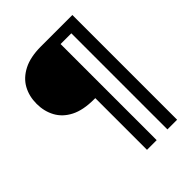

<svg xmlns="http://www.w3.org/2000/svg" viewBox="-225 -819 1037 1037"><g transform="rotate(-45 293.5 -300.0)"><path d="M283 100V-295H273Q191 -295 139 -321.5Q87 -348 62 -394Q37 -440 37 -497Q37 -555 62 -600.5Q87 -646 139.5 -673Q192 -700 273 -700H513V100H439V-634H357V100Z"/></g></svg>

Font: DM Sans
Style: Regular
Weight: 400
Designer: Colophon Foundry, Jonny Pinhorn
Foundry: Colophon Foundry
Version: Version 4.004; ttfautohint (v1.8.4.7-5d5b)